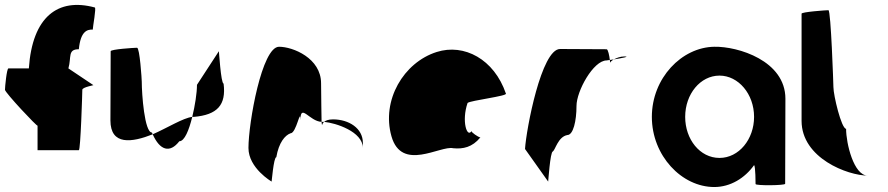

<svg xmlns="http://www.w3.org/2000/svg" viewBox="-42 -744 3569 772"><path d="M-22 -383C-22 -372 109 -232 109 -239V-140H275C282 -140 289 -372 289 -383C289 -394 341 -402 333 -402L233 -469C246 -514 229 -546 275 -546C282 -618 308 -626 331 -625C331 -636 346 -714 339 -714C191 -754 88 -677 74 -469H-8C-15 -469 -22 -394 -22 -383Z M402 -260C402 -158 489 -171 572 -204C571 -206 570 -209 569 -211C539 -211 528 -366 528 -416C528 -424 520 -552 509 -552C499 -552 403 -546 403 -538C403 -538 402 -340 402 -260ZM572 -204C601 -139 641 -127 679 -176C700 -176 718 -221 731 -274C695 -270 631 -230 572 -204ZM731 -274H737C832 -282 868 -322 857 -408C846 -408 838 -546 838 -538L750 -403C750 -370 742 -319 731 -274Z M957 -149C957 -68 1050 -14 1050 -14C1050 -6 1058 -112 1069 -112C1079 -171 1104 -200 1126 -208C1150 -208 1166 -314 1166 -261C1166 -331 1202 -256 1251 -254C1251 -281 1249 -346 1249 -409C1249 -510 1136 -556 1080 -556C1011 -556 957 -250 957 -149ZM1251 -254C1252 -246 1252 -242 1253 -241C1253 -237 1252 -246 1261 -254ZM1261 -254C1307 -250 1417 -215 1417 -149V-170C1417 -228 1361 -264 1297 -264C1278 -264 1267 -259 1261 -254Z M1532 -196C1573 -52 1729 -160 1780 -148C1820 -144 1857 -152 1889 -191C1881 -193 1852 -212 1854 -217C1836 -188 1813 -257 1838 -330C1848 -340 2002 -358 1992 -368C1945 -506 1824 -570 1714 -535C1581 -493 1491 -341 1532 -196ZM1854 -218V-217ZM1890 -192 1889 -191C1891 -191 1891 -191 1890 -190Z M2069 -145 2162 -14C2162 -6 2170 -135 2181 -135C2191 -142 2202 -194 2239 -201C2263 -201 2276 -258 2276 -318C2276 -378 2344 -501 2397 -501C2397 -501 2402 -502 2410 -503C2408 -520 2403 -546 2397 -546C2397 -546 2276 -547 2210 -547C2135 -547 2074 -225 2069 -145ZM2410 -503C2411 -498 2411 -494 2411 -491C2411 -494 2417 -500 2426 -505C2420 -504 2415 -504 2410 -503ZM2426 -505C2456 -510 2495 -517 2468 -517C2452 -517 2437 -511 2426 -505Z M2579 -274C2579 -118 2699 8 2830 8C2895 8 2953 -28 2990 -80C2996 -76 2996 -4 2996 -4C2996 3 3115 2 3115 -5L3116 -347C3116 -500 2925 -558 2830 -556C2699 -554 2579 -430 2579 -274ZM2713 -274C2713 -366 2774 -440 2851 -440C2927 -440 2990 -366 2990 -274C2990 -184 2929 -109 2851 -109C2772 -109 2713 -184 2713 -274Z M3181 -258C3181 -108 3367 -38 3447 -38C3391 -38 3360 -167 3360 -226C3341 -227 3309 -361 3309 -394C3309 -401 3299 -703 3289 -703C3279 -703 3181 -696 3181 -689Z"/></svg>

Font: Ampere
Style: Cnd
Weight: 400
Version: Version 1